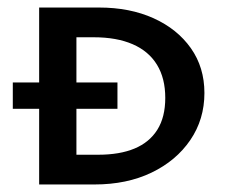

<svg xmlns="http://www.w3.org/2000/svg" viewBox="-20 -490 611 510"><path d="M84 0V-470H243Q325 -470 388 -441.5Q451 -413 487 -362Q523 -311 523 -243Q523 -173 485.5 -118Q448 -63 382.5 -31.5Q317 0 231 0ZM14 -201V-271H292V-201ZM183 -79H241Q298 -79 337.5 -95.5Q377 -112 398 -145.5Q419 -179 419 -230Q419 -282 397 -318Q375 -354 332.5 -372.5Q290 -391 229 -391H183Z"/></svg>

Font: Ysabeau SC SemiBold
Style: Regular
Weight: 600
Designer: Christian Thalmann (Catharsis Fonts)
Version: Version 2.001;gftools[0.9.30]; featfreeze: smcp